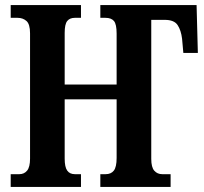

<svg xmlns="http://www.w3.org/2000/svg" viewBox="-20 -734 803 754"><path d="M22 0V-50H56Q75 -50 86.5 -64Q98 -78 98 -111V-603Q98 -639 84 -651.5Q70 -664 49 -664H22V-714H298V-664H274Q254 -664 244 -651.5Q234 -639 234 -605V-402H438V-602Q438 -639 427.5 -651.5Q417 -664 394 -664H374V-714H752L757 -526H700L695 -582Q691 -615 677.5 -635.5Q664 -656 627 -656H574V-110Q574 -77 586 -63.5Q598 -50 617 -50H650V0H374V-50H395Q416 -50 427 -64Q438 -78 438 -114V-344H234V-111Q234 -78 244 -64Q254 -50 274 -50H298V0Z"/></svg>

Font: Noto Serif ExtraCondensed
Style: Bold
Weight: 700
Width: 2
Designer: Monotype Design Team
Foundry: Monotype Imaging Inc.
Version: Version 2.014; ttfautohint (v1.8.4.7-5d5b)